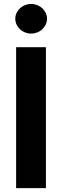

<svg xmlns="http://www.w3.org/2000/svg" viewBox="-20 -971 321 991"><path d="M217 -727.3H63.2V0H217ZM58.9 -874.3C58.9 -832 95.9 -797.6 140.6 -797.6C185.7 -797.6 222.7 -832 222.7 -874.3C222.7 -916.2 185.7 -950.6 140.6 -950.6C95.9 -950.6 58.9 -916.2 58.9 -874.3Z"/></svg>

Font: Magic Ui Pro
Style: Bold
Weight: 700
Designer: Stefan Endress, Andreas Faust
Version: Version 1.000;FEAKit 1.0